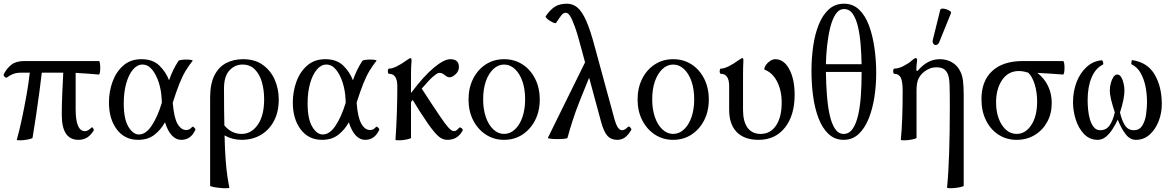

<svg xmlns="http://www.w3.org/2000/svg" viewBox="-20 -745 6327 1038"><path d="M71 10Q85 -40 98.5 -103.5Q112 -167 123.5 -232Q135 -297 141 -352H92Q67 -352 48.5 -344Q30 -336 19 -327Q14 -322 6 -329Q-2 -336 0 -343Q16 -375 41.5 -395Q67 -415 112 -415H515Q518 -415 520 -404Q522 -393 522 -378.5Q522 -364 520 -353Q518 -342 515 -342Q484 -345 452.5 -347Q421 -349 389 -351V-155Q389 -36 439 -36Q456 -36 474 -55Q478 -60 483.5 -51Q489 -42 487 -40Q469 -12 449.5 -0.5Q430 11 404 11Q314 11 314 -124Q314 -180 316.5 -237.5Q319 -295 322 -352H206Q201 -308 193 -248.5Q185 -189 175.5 -124Q166 -59 156 0Q155 3 142 6.5Q129 10 112 12Q95 14 82.5 13.5Q70 13 71 10Z M727 11Q654 11 611.5 -45.5Q569 -102 569 -191Q569 -250 588.5 -303.5Q608 -357 647 -391Q686 -425 745 -425Q806 -425 841.5 -390.5Q877 -356 894 -311Q904 -340 916 -365Q928 -390 945 -416Q947 -419 959.5 -421Q972 -423 987.5 -423Q1003 -423 1013.5 -421Q1024 -419 1021 -416Q1001 -391 983.5 -362Q966 -333 949.5 -291.5Q933 -250 914 -190Q920 -110 939.5 -76Q959 -42 987 -42Q1005 -42 1018 -58Q1022 -63 1030 -55.5Q1038 -48 1036 -43Q1012 11 960 11Q931 11 908.5 -13.5Q886 -38 872 -84Q850 -44 815 -16.5Q780 11 727 11ZM649 -186Q649 -102 674 -60Q699 -18 731 -18Q769 -18 801 -67Q833 -116 855 -190Q854 -199 854 -210Q852 -256 838.5 -298.5Q825 -341 802.5 -368.5Q780 -396 750 -396Q722 -396 699 -369Q676 -342 662.5 -294.5Q649 -247 649 -186Z M1220 269Q1221 272 1205.5 272.5Q1190 273 1169 271Q1148 269 1132 265.5Q1116 262 1116 259V-217Q1116 -292 1139.5 -338Q1163 -384 1203.5 -404.5Q1244 -425 1294 -425Q1358 -425 1400.5 -394.5Q1443 -364 1465 -314.5Q1487 -265 1487 -207Q1487 -139 1460.5 -90Q1434 -41 1389 -15Q1344 11 1286 11Q1236 11 1194 -13Q1196 69 1200 120.5Q1204 172 1209 206Q1214 240 1220 269ZM1191 -266Q1191 -207 1191.5 -158Q1192 -109 1193 -67Q1211 -45 1234.5 -33Q1258 -21 1286 -21Q1339 -21 1373.5 -70.5Q1408 -120 1408 -208Q1408 -258 1396 -300.5Q1384 -343 1358 -369.5Q1332 -396 1291 -396Q1250 -396 1220.5 -364.5Q1191 -333 1191 -266Z M1721 11Q1648 11 1605.5 -45.5Q1563 -102 1563 -191Q1563 -250 1582.5 -303.5Q1602 -357 1641 -391Q1680 -425 1739 -425Q1800 -425 1835.5 -390.5Q1871 -356 1888 -311Q1898 -340 1910 -365Q1922 -390 1939 -416Q1941 -419 1953.5 -421Q1966 -423 1981.5 -423Q1997 -423 2007.5 -421Q2018 -419 2015 -416Q1995 -391 1977.5 -362Q1960 -333 1943.5 -291.5Q1927 -250 1908 -190Q1914 -110 1933.5 -76Q1953 -42 1981 -42Q1999 -42 2012 -58Q2016 -63 2024 -55.5Q2032 -48 2030 -43Q2006 11 1954 11Q1925 11 1902.5 -13.5Q1880 -38 1866 -84Q1844 -44 1809 -16.5Q1774 11 1721 11ZM1643 -186Q1643 -102 1668 -60Q1693 -18 1725 -18Q1763 -18 1795 -67Q1827 -116 1849 -190Q1848 -199 1848 -210Q1846 -256 1832.5 -298.5Q1819 -341 1796.5 -368.5Q1774 -396 1744 -396Q1716 -396 1693 -369Q1670 -342 1656.5 -294.5Q1643 -247 1643 -186Z M2118 10Q2123 -60 2125.5 -134.5Q2128 -209 2128 -279Q2128 -346 2083 -346Q2079 -346 2077.5 -353Q2076 -360 2077.5 -367Q2079 -374 2083 -374Q2100 -374 2125.5 -386.5Q2151 -399 2178 -419Q2195 -431 2199 -431Q2205 -431 2205 -417Q2203 -399 2202.5 -380Q2202 -361 2202 -342V-242Q2271 -334 2326 -379.5Q2381 -425 2414 -425Q2461 -425 2461 -383Q2461 -360 2443 -343.5Q2425 -327 2411 -327Q2401 -327 2393 -333Q2385 -339 2376.5 -345Q2368 -351 2353 -351Q2345 -351 2323 -332.5Q2301 -314 2260 -266Q2285 -227 2310.5 -188.5Q2336 -150 2359 -116Q2388 -73 2405 -54.5Q2422 -36 2435 -36Q2447 -36 2462 -54Q2466 -59 2475.5 -52Q2485 -45 2480 -37Q2453 11 2399 11Q2372 11 2350 -8.5Q2328 -28 2294 -76Q2272 -108 2251 -140.5Q2230 -173 2211 -205Q2206 -199 2202 -193V0Q2202 3 2189 6.5Q2176 10 2159.5 12Q2143 14 2130.5 13.5Q2118 13 2118 10Z M2705 11Q2650 11 2606.5 -17.5Q2563 -46 2538 -95Q2513 -144 2513 -207Q2513 -270 2538 -319.5Q2563 -369 2606.5 -397Q2650 -425 2705 -425Q2761 -425 2804.5 -397Q2848 -369 2873 -319.5Q2898 -270 2898 -207Q2898 -144 2873 -95Q2848 -46 2804.5 -17.5Q2761 11 2705 11ZM2705 -21Q2738 -21 2764 -45.5Q2790 -70 2804.5 -112Q2819 -154 2819 -208Q2819 -263 2804.5 -305Q2790 -347 2764 -371.5Q2738 -396 2705 -396Q2673 -396 2647 -371.5Q2621 -347 2606.5 -305Q2592 -263 2592 -208Q2592 -154 2606.5 -112Q2621 -70 2647 -45.5Q2673 -21 2705 -21Z M2942 0 3143 -408 3124 -478Q3103 -559 3087.5 -601.5Q3072 -644 3061 -660Q3050 -676 3040 -676Q3027 -676 3018 -666Q3009 -656 2986 -621Q2984 -618 2974.5 -621.5Q2965 -625 2953.5 -632Q2942 -639 2935 -646.5Q2928 -654 2930 -657Q2954 -692 2979.5 -708.5Q3005 -725 3045 -725Q3077 -725 3102 -704Q3127 -683 3149.5 -632Q3172 -581 3196 -490L3302 -101Q3312 -66 3322 -53.5Q3332 -41 3342 -41Q3350 -41 3357.5 -45Q3365 -49 3375 -59Q3381 -64 3388 -55.5Q3395 -47 3393 -43Q3376 -14 3358 -1.5Q3340 11 3317 11Q3284 11 3264.5 -10Q3245 -31 3230 -85L3165 -325L3118 -209Q3093 -147 3076 -94Q3059 -41 3048 0Q3047 4 3030 5.5Q3013 7 2992 7Q2971 7 2956 5Q2941 3 2942 0Z M3619 11Q3564 11 3520.5 -17.5Q3477 -46 3452 -95Q3427 -144 3427 -207Q3427 -270 3452 -319.5Q3477 -369 3520.5 -397Q3564 -425 3619 -425Q3675 -425 3718.5 -397Q3762 -369 3787 -319.5Q3812 -270 3812 -207Q3812 -144 3787 -95Q3762 -46 3718.5 -17.5Q3675 11 3619 11ZM3619 -21Q3652 -21 3678 -45.5Q3704 -70 3718.5 -112Q3733 -154 3733 -208Q3733 -263 3718.5 -305Q3704 -347 3678 -371.5Q3652 -396 3619 -396Q3587 -396 3561 -371.5Q3535 -347 3520.5 -305Q3506 -263 3506 -208Q3506 -154 3520.5 -112Q3535 -70 3561 -45.5Q3587 -21 3619 -21Z M4081 11Q4004 11 3963 -31Q3922 -73 3922 -151V-279Q3922 -346 3877 -346Q3873 -346 3871.5 -353Q3870 -360 3871.5 -367Q3873 -374 3877 -374Q3894 -374 3919.5 -386.5Q3945 -399 3972 -419Q3989 -431 3994 -431Q3999 -431 3999 -417Q3998 -399 3997.5 -380Q3997 -361 3997 -342V-151Q3997 -88 4021.5 -54.5Q4046 -21 4092 -21Q4145 -21 4175.5 -66.5Q4206 -112 4206 -190Q4206 -256 4181 -304.5Q4156 -353 4112 -369Q4112 -381 4121 -394Q4130 -407 4144 -416Q4158 -425 4171 -425Q4218 -425 4247 -371Q4276 -317 4276 -233Q4276 -121 4223.5 -55Q4171 11 4081 11Z M4541 11Q4493 11 4459.5 -20.5Q4426 -52 4405.5 -105Q4385 -158 4376 -224.5Q4367 -291 4367 -361Q4367 -431 4376.5 -496.5Q4386 -562 4407 -613.5Q4428 -665 4461.5 -695Q4495 -725 4543 -725Q4591 -725 4624.5 -693Q4658 -661 4678 -607Q4698 -553 4707.5 -486Q4717 -419 4717 -349Q4717 -283 4707 -219Q4697 -155 4676 -103Q4655 -51 4621.5 -20Q4588 11 4541 11ZM4543 -696Q4516 -696 4497.5 -668Q4479 -640 4468 -594.5Q4457 -549 4451.5 -497.5Q4446 -446 4445 -398H4638Q4637 -449 4633 -501.5Q4629 -554 4619 -598Q4609 -642 4591 -669Q4573 -696 4543 -696ZM4541 -21Q4571 -21 4590 -49Q4609 -77 4619.5 -123.5Q4630 -170 4634 -227Q4638 -284 4638 -343Q4638 -350 4638 -356H4445Q4446 -291 4450.5 -231Q4455 -171 4465.5 -123.5Q4476 -76 4494.5 -48.5Q4513 -21 4541 -21Z M5100 269Q5115 120 5115 -173Q5115 -247 5113.5 -287.5Q5112 -328 5103 -347Q5093 -367 5078.5 -374Q5064 -381 5043 -381Q5020 -381 5004 -373.5Q4988 -366 4976 -357Q4957 -342 4946 -320.5Q4935 -299 4935 -254V0Q4935 3 4922 6.5Q4909 10 4892 12Q4875 14 4862.5 13.5Q4850 13 4850 10Q4855 -36 4857.5 -104Q4860 -172 4860 -254Q4860 -307 4849 -326.5Q4838 -346 4815 -346Q4811 -346 4809.5 -353Q4808 -360 4809.5 -367Q4811 -374 4815 -374Q4838 -374 4866.5 -389Q4895 -404 4911 -419Q4924 -431 4932 -431Q4938 -431 4938 -417Q4937 -406 4935.5 -395Q4934 -384 4934 -364L4941 -362Q4994 -425 5060 -425Q5098 -425 5127 -408Q5156 -391 5171 -360Q5182 -340 5186 -309.5Q5190 -279 5190 -232V259Q5190 262 5176.5 265.5Q5163 269 5145 271Q5127 273 5113.5 272.5Q5100 272 5100 269ZM5058 -518Q5052 -504 5042.5 -502Q5033 -500 5026.5 -508Q5020 -516 5023 -529L5063 -691Q5065 -698 5074.5 -698.5Q5084 -699 5096 -695Q5108 -691 5116 -685Q5124 -679 5121 -673Z M5476 11Q5421 11 5378 -17Q5335 -45 5310.5 -94.5Q5286 -144 5286 -209Q5286 -307 5344 -361Q5402 -415 5510 -415H5727Q5731 -415 5733 -404Q5735 -393 5735 -378.5Q5735 -364 5733 -353Q5731 -342 5727 -342Q5692 -345 5657.5 -347Q5623 -349 5588 -351Q5625 -323 5645.5 -281Q5666 -239 5666 -188Q5666 -131 5641.5 -86Q5617 -41 5574 -15Q5531 11 5476 11ZM5476 -21Q5524 -21 5555.5 -69Q5587 -117 5587 -196Q5587 -246 5574 -288.5Q5561 -331 5539 -352Q5511 -361 5488 -361Q5431 -361 5398 -313Q5365 -265 5365 -191Q5365 -142 5379.5 -103.5Q5394 -65 5419 -43Q5444 -21 5476 -21Z M5915 11Q5871 11 5841 -20Q5811 -51 5796 -98Q5781 -145 5781 -192Q5781 -251 5800 -300.5Q5819 -350 5853.5 -382Q5888 -414 5934 -419Q5941 -420 5943.5 -409Q5946 -398 5943 -396Q5903 -377 5881.5 -326Q5860 -275 5860 -203Q5860 -181 5862.5 -153Q5865 -125 5872.5 -99.5Q5880 -74 5893.5 -57.5Q5907 -41 5928 -41Q5960 -41 5978 -66Q5996 -91 6007 -137Q5994 -177 5987 -205.5Q5980 -234 5980 -256Q5980 -275 5985 -294.5Q5990 -314 5999 -328Q6008 -342 6020 -342Q6033 -342 6041.5 -328Q6050 -314 6054.5 -294Q6059 -274 6059 -255Q6059 -211 6035 -137Q6045 -93 6062 -67Q6079 -41 6110 -41Q6140 -41 6155.5 -66Q6171 -91 6176 -126.5Q6181 -162 6181 -194Q6181 -236 6173 -276.5Q6165 -317 6147 -349.5Q6129 -382 6098 -397Q6095 -399 6096.5 -410Q6098 -421 6102 -420Q6185 -407 6223 -341Q6261 -275 6261 -182Q6261 -134 6244 -90Q6227 -46 6195.5 -17.5Q6164 11 6121 11Q6088 11 6064 -21.5Q6040 -54 6023 -98Q6010 -71 5994 -46Q5978 -21 5958 -5Q5938 11 5915 11Z"/></svg>

Font: Junicode
Style: Regular
Weight: 400
Designer: Peter S. Baker
Version: Version 2.100; ttfautohint (v1.8.4)